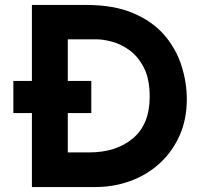

<svg xmlns="http://www.w3.org/2000/svg" viewBox="-20 -756 825 776"><path d="M109 0V-736H329Q440 -736 518 -703Q596 -670 643.5 -615Q691 -560 713 -492Q735 -424 735 -355Q735 -273 705.5 -207.5Q676 -142 625 -95.5Q574 -49 507 -24.5Q440 0 365 0ZM254 -140H340Q450 -140 517.5 -197Q585 -254 585 -365Q585 -437 561.5 -482.5Q538 -528 503.5 -553Q469 -578 433 -587.5Q397 -597 372 -597H254ZM34 -429H349V-299H34Z"/></svg>

Font: Reem Kufi
Style: Bold
Weight: 700
Designer: Khaled Hosny
Version: Version 1.001